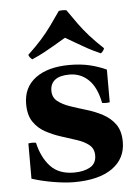

<svg xmlns="http://www.w3.org/2000/svg" viewBox="-52 -747 585 803"><g transform="rotate(-5 240.5 -346.0)"><path d="M227 15Q189 15 139.5 6.5Q90 -2 50 -15V-163Q66 -166 82 -163Q96 -101 131 -63Q166 -25 230 -25Q271 -25 297.5 -40Q324 -55 324 -89Q324 -117 304.5 -133Q285 -149 254.5 -159Q224 -169 189.5 -180Q155 -191 124.5 -207.5Q94 -224 74.5 -252.5Q55 -281 55 -328Q55 -398 107 -436.5Q159 -475 250 -475Q297 -475 334.5 -466Q372 -457 404 -442V-305Q388 -302 372 -305Q359 -371 326 -403Q293 -435 246 -435Q205 -435 185 -419Q165 -403 165 -374Q165 -346 185 -330Q205 -314 237 -303Q269 -292 304.5 -281.5Q340 -271 372 -254Q404 -237 424 -209Q444 -181 444 -135Q444 -65 387.5 -25Q331 15 227 15ZM385 -512Q355 -525 333 -537Q311 -549 290 -561.5Q269 -574 241 -590Q214 -574 192.5 -561.5Q171 -549 149 -537Q127 -525 97 -512Q86 -520 82 -532Q117 -565 140.5 -591.5Q164 -618 183.5 -645Q203 -672 225 -704Q241 -707 257 -704Q279 -672 298.5 -645Q318 -618 341.5 -591.5Q365 -565 400 -532Q396 -520 385 -512Z"/></g></svg>

Font: Poltawski Nowy
Style: Bold
Weight: 700
Designer: Adam Pótawski, Mateusz Machalski, Borys Kosmynka, Ania Wieluska
Foundry: Capitalics.wtf
Version: Version 1.001;gftools[0.9.25]